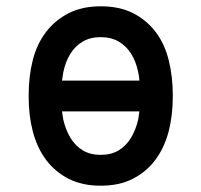

<svg xmlns="http://www.w3.org/2000/svg" viewBox="-20 -580 640 610"><path d="M300 10Q241 10 198 -12Q155 -34 126.5 -72Q98 -110 84 -163Q71 -214 71 -274V-276Q71 -337 84 -388.5Q97 -440 126 -478Q155 -516 198 -538Q241 -560 300 -560Q360 -560 403 -538Q446 -516 474.5 -478.5Q503 -441 516 -389Q529 -337 529 -276V-274Q529 -214 516 -163Q502 -110 473.5 -72Q445 -34 402 -12Q359 10 300 10ZM177 -324H423Q422 -338 419 -351Q412 -385 396.5 -409.5Q381 -434 357 -448Q333 -462 300 -462Q267 -462 243 -448Q219 -434 203.5 -409Q188 -384 181 -350Q179 -338 177 -324ZM300 -88Q333 -88 356.5 -102Q380 -116 395.5 -141Q411 -166 419 -200L423 -226H177Q179 -212 181 -200Q189 -166 204.5 -141Q220 -116 243.5 -102Q267 -88 300 -88Z"/></svg>

Font: Maple Mono Normal NL Medium
Style: Regular
Weight: 500
Monospace: yes
Designer: subframe7536
Version: Version 7.000